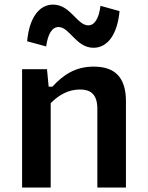

<svg xmlns="http://www.w3.org/2000/svg" viewBox="-20 -836 660 856"><path d="M541.5 0V-384.5C541.5 -493.5 490 -539 398 -539C315 -539 261.5 -501.5 213.5 -449.5H197L189.5 -527.5H78.5V0H206V-376C242.5 -413 285.5 -437 336.5 -437C380.5 -437 414 -419 414 -351V0ZM216.5 -815.5C154 -815.5 110.5 -756 101 -652L186 -629C193 -684 212 -715.5 241 -715.5C290.5 -715.5 319 -623 397 -623C459.5 -623 503.5 -682.5 513 -786.5L428 -810C421 -754 402 -723 373.5 -723C323.5 -723 294.5 -815.5 216.5 -815.5Z"/></svg>

Font: Monaspace Neon SemiBold
Style: Regular
Weight: 600
Designer: Riley Cran & the Lettermatic Team
Foundry: Lettermatic
Version: Version 1.200 (Monaspace Neon)